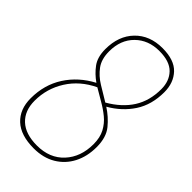

<svg xmlns="http://www.w3.org/2000/svg" viewBox="-223 -777 853 853"><g transform="rotate(45 203.5 -350.0)"><path d="M172 10Q90 10 47.5 -29.5Q5 -69 5 -138Q5 -223 47 -288.5Q89 -354 163 -393Q130 -416 107.5 -446.5Q85 -477 85 -527Q85 -610 133.5 -660Q182 -710 262 -710Q336 -710 371 -673Q406 -636 406 -577Q406 -498 369 -441.5Q332 -385 269 -349Q308 -324 337 -288.5Q366 -253 366 -192Q366 -133 342.5 -87.5Q319 -42 275.5 -16Q232 10 172 10ZM104 -532Q104 -483 126.5 -452.5Q149 -422 183.5 -401Q218 -380 253 -359Q319 -397 353 -450.5Q387 -504 387 -577Q387 -628 356.5 -659.5Q326 -691 261 -691Q192 -691 148 -647.5Q104 -604 104 -532ZM25 -143Q25 -80 63 -44.5Q101 -9 173 -9Q253 -9 300 -60Q347 -111 347 -191Q347 -233 331.5 -262Q316 -291 291 -311.5Q266 -332 237 -348.5Q208 -365 180 -382Q106 -347 65.5 -283Q25 -219 25 -143Z"/></g></svg>

Font: Georama SemiCondensed Thin
Style: Italic
Weight: 100
Width: 4
Italic angle: -9°
Designer: Jean-Baptiste Levee
Foundry: Production Type
Version: Version 1.000